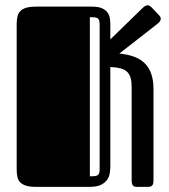

<svg xmlns="http://www.w3.org/2000/svg" viewBox="-20 -727 657 747"><path d="M44.9 -632.8Q44.9 -649.9 47.9 -662.6Q50.8 -675.3 59.1 -683.8Q67.4 -692.4 82 -696.8Q96.7 -701.2 120.1 -701.2H337.9Q363.3 -701.2 377.4 -694.6Q391.6 -688 398.7 -677.7Q405.8 -667.5 407.5 -655Q409.2 -642.6 409.2 -631.3V-573.7L531.2 -692.4Q538.1 -699.2 543.5 -702.9Q548.8 -706.5 554.2 -706.5Q559.1 -706.5 562.7 -704.1Q566.4 -701.7 570.8 -697.3L598.1 -668.5Q601.6 -664.6 603.5 -661.4Q605.5 -658.2 605.5 -654.3Q605.5 -644.5 593.8 -635.3L444.3 -518.6Q513.7 -512.2 545.4 -478.5Q577.1 -444.8 577.1 -381.8V-22.9Q577.1 -14.6 575 -10Q572.8 -5.4 569.6 -3.2Q566.4 -1 562 -0.5Q557.6 0 553.2 0H512.2Q499.5 0 495.8 -7.3Q492.2 -14.6 492.2 -22.9V-387.2Q492.2 -409.7 488 -424.3Q483.9 -439 474.1 -448Q464.4 -457 448.5 -461.2Q432.6 -465.3 409.2 -466.3V-79.1Q409.2 -67.9 407.2 -54.2Q405.3 -40.5 397.5 -28.6Q389.6 -16.6 373.5 -8.3Q357.4 0 329.1 0H120.1Q96.7 0 82 -4.4Q67.4 -8.8 59.1 -17.1Q50.8 -25.4 47.9 -38.1Q44.9 -50.8 44.9 -67.9ZM367.7 -628.9Q367.7 -639.6 366.2 -646Q364.7 -652.3 360.4 -655.5Q356 -658.7 348.6 -659.4Q341.3 -660.2 329.6 -660.2V-41Q341.3 -41 348.6 -41.7Q356 -42.5 360.4 -45.7Q364.7 -48.8 366.2 -54.9Q367.7 -61 367.7 -72.3Z"/></svg>

Font: Fascinate Inline
Style: Regular
Weight: 900
Designer: Astigmatic (AOETI)
Foundry: Astigmatic (AOETI)
Version: Version 1.000